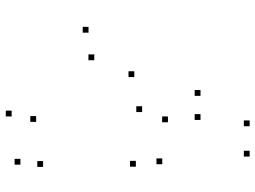

<svg xmlns="http://www.w3.org/2000/svg" viewBox="-129 -727 878 660"><g transform="rotate(90 310.0 -397.0)"><path d="M92.3 -242.3V-262.3H72.3V-242.3ZM380.3 22V2H360.3V22ZM546 -8.2V-28.2H526V-8.2ZM553.7 -86.2V-106.2H533.7V-86.2ZM399 -62.2V-82.2H379V-62.2ZM187 -262V-282H167V-262ZM245 -399.7V-419.7H225V-399.7ZM365.2 -426.5V-446.5H345.2V-426.5ZM553 -405V-425H533V-405ZM544.5 -495.8V-515.8H524.5V-495.8ZM400.3 -515.3V-535.3H380.3V-515.3ZM414 -796.2V-816.2H394V-796.2ZM518.2 -796.2V-816.2H498.2V-796.2ZM392.3 -627.2V-647.2H372.3V-627.2ZM309.5 -627.2V-647.2H289.5V-627.2Z"/></g></svg>

Font: Monaspace Argon Dots Var
Style: Regular
Weight: 400
Designer: Riley Cran and the Lettermatic Team
Version: Version 1.100 (Monaspace Argon Dots)